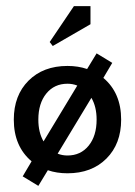

<svg xmlns="http://www.w3.org/2000/svg" viewBox="-20 -560 440 626"><path d="M152 -410 142 -423 221 -540H275V-481ZM25 -170Q25 -249 73 -297Q121 -345 200 -345Q235 -345 264 -335L295 -386L346 -355L317 -306Q375 -257 375 -170Q375 -91 327 -43Q279 5 200 5Q165 5 136 -5L105 46L54 15L83 -34Q25 -83 25 -170ZM168 -59Q183 -53 200 -53Q243 -53 269 -85Q295 -117 295 -170Q295 -212 278 -241ZM122 -99 232 -281Q217 -287 200 -287Q157 -287 131 -255Q105 -223 105 -170Q105 -128 122 -99Z"/></svg>

Font: Glametrix
Style: Bold
Weight: 700
Designer: gluk
Foundry: gluk
Version: Version 0.40